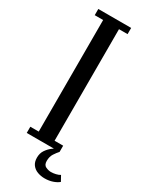

<svg xmlns="http://www.w3.org/2000/svg" viewBox="-220 -745 737 939"><g transform="rotate(30 149.0 -275.5)"><path d="M33 0V-35H80.5V-665H33V-700H218.5V-665H170V-35H218.5V0ZM219 149Q198 149 179 142Q160 135 148.2 119.5Q136.5 104 136.5 79.5Q136.5 54.5 148.5 36.8Q160.5 19 176.5 7Q192.5 -5 204.5 -11.5L218.5 0Q208 11.5 197 28.2Q186 45 186 69.5Q186 92.5 201.5 99.5Q217 106.5 231 106.5Q243.5 106.5 257.5 103.2Q271.5 100 281 94L297.5 124Q285.5 134.5 264.8 141.8Q244 149 219 149Z"/></g></svg>

Font: Imbue Thin 10pt Medium
Style: Regular
Weight: 500
Version: Version 1.102